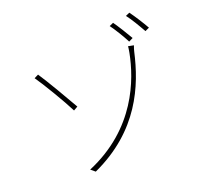

<svg xmlns="http://www.w3.org/2000/svg" viewBox="-144 -1010 1288 1210"><g transform="rotate(-20 500.0 -405.5)"><path d="M270 5 299 29C632 -123 738 -389 785 -598C787 -605 791 -623 797 -637L760 -644C760 -632 755 -608 754 -601C722 -437 619 -142 270 5ZM166 -670 138 -656C174 -606 266 -452 302 -380L330 -396C296 -456 206 -611 166 -670ZM722 -815 695 -803C719 -771 757 -709 777 -669L805 -683C783 -722 744 -784 722 -815ZM840 -840 813 -828C839 -796 873 -737 896 -696L924 -709C901 -750 863 -809 840 -840Z"/></g></svg>

Font: Harano Aji Gothic KR ExtraLight
Style: Regular
Weight: 250
Foundry: Masamichi Hosoda
Version: HaranoAjiGothicKR-ExtraLight version 20220220;ttx 4.29.1